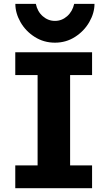

<svg xmlns="http://www.w3.org/2000/svg" viewBox="-20 -987 573 1007"><path d="M462.9 -712.9V-593.3H347.7V-119.6H462.9V0H60.1V-119.6H177.2V-593.3H60.1V-712.9ZM268.1 -763.2Q209.5 -763.2 161.9 -793.5Q114.3 -823.7 87.4 -871.1Q60.5 -918.5 60.5 -966.8H168Q176.3 -926.3 204.3 -901.9Q232.4 -877.4 268.1 -877.4Q304.2 -877.4 332 -901.9Q359.9 -926.3 369.1 -966.8H475.6Q475.6 -918.9 448.5 -871.6Q421.4 -824.2 374 -793.7Q326.7 -763.2 268.1 -763.2Z"/></svg>

Font: Lesson One Extra
Style: Regular
Weight: 800
Designer: But Ko, Victor Gaultney, Annie Olsen, Julie Remington, Don Collingsworth, Eric Hays, Becca Hirsbrunner
Version: Version 1.100